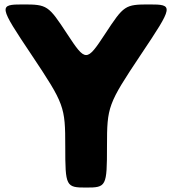

<svg xmlns="http://www.w3.org/2000/svg" viewBox="-20 -845 776 865"><path d="M122 -598C270 -376 274 -365 274 -185C274 -5 277 0 368 0C459 0 462 -5 462 -185C462 -365 466 -376 614 -598C762 -819 763 -825 653 -825C543 -825 538 -821 454 -693C370 -565 366 -565 282 -693C198 -821 193 -825 83 -825C-27 -825 -26 -819 122 -598Z"/></svg>

Font: Hussar Print
Style: Bold
Weight: 700
Foundry: Cannot Into Space Fonts
Version: Version 2.00